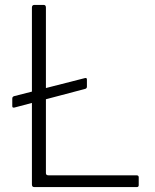

<svg xmlns="http://www.w3.org/2000/svg" viewBox="-20 -762 631 782"><path d="M334 -409Q334 -402 327 -400L39 -324Q34 -323 32 -324.5Q30 -326 30 -330V-360Q30 -365 32 -367Q34 -369 36 -370L326 -444Q334 -446 334 -438ZM110 -731Q110 -742 120 -742H158Q167 -742 167 -731V-57Q167 -48 177 -48H536Q545 -48 545 -40V-8Q545 -4 543 -2Q541 0 537 0H120Q115 0 112.5 -2.5Q110 -5 110 -11V-731Z"/></svg>

Font: Libre Franklin ExtraLight
Style: Regular
Weight: 250
Designer: Pablo Impallari, Rodrigo Fuenzalida, Nhung Nguyen
Foundry: Impallari Type
Version: Version 3.000